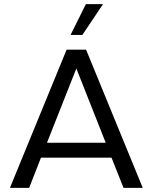

<svg xmlns="http://www.w3.org/2000/svg" viewBox="-20 -908 739 928"><path d="M577 0 519 -146H178L121 0H28L302 -668H396L670 0ZM349 -577 207 -218H491ZM321 -739 395 -888H478L378 -739Z"/></svg>

Font: Celebes
Style: Regular
Weight: 400
Designer: Anugrah Pasau
Foundry: Lafontype
Version: Version 1.000; ttfautohint (v1.8.4)